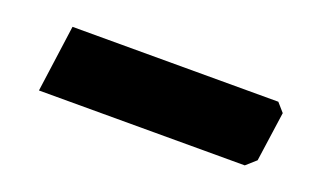

<svg xmlns="http://www.w3.org/2000/svg" viewBox="-32 -229 551 334"><g transform="rotate(20 243.5 -62.0)"><path d="M426 0H45L62 -124H443L457 -108L444 -16Z"/></g></svg>

Font: Chau Philomene One
Style: Italic
Weight: 400
Designer: Vicente Lamonaca
Foundry: TipoType
Version: Version 1.001